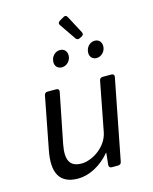

<svg xmlns="http://www.w3.org/2000/svg" viewBox="-122 -896 788 989"><g transform="rotate(-15 272.0 -401.5)"><path d="M383.8 -711.9 334 -805.7C329.1 -815.4 321.3 -817.4 312.5 -811.5L289.1 -797.9C280.3 -792 278.3 -784.2 284.2 -776.4L343.8 -689.5C348.6 -681.6 357.4 -680.7 365.2 -684.6L377 -690.4C385.7 -695.3 388.7 -702.1 383.8 -711.9ZM238.3 -563.5C264.6 -563.5 287.1 -586.9 287.1 -614.3C287.1 -637.7 272.5 -652.3 250 -652.3C224.6 -652.3 202.1 -629.9 202.1 -599.6C202.1 -578.1 216.8 -563.5 238.3 -563.5ZM423.8 -563.5C449.2 -563.5 471.7 -586.9 471.7 -614.3C471.7 -637.7 457 -652.3 435.5 -652.3C410.2 -652.3 387.7 -629.9 387.7 -599.6C387.7 -578.1 402.3 -563.5 423.8 -563.5ZM410.2 -448.2 359.4 -184.6C343.8 -105.5 260.7 -58.6 209 -58.6C146.5 -58.6 125 -95.7 141.6 -180.7L194.3 -445.3C196.3 -456.1 190.4 -461.9 179.7 -461.9H133.8C125 -461.9 118.2 -457 116.2 -448.2L62.5 -169.9C39.1 -52.7 72.3 11.7 170.9 11.7C230.5 11.7 293.9 -21.5 342.8 -79.1H344.7L337.9 -16.6C336.9 -6.8 342.8 0 352.5 0H386.7C395.5 0 402.3 -4.9 404.3 -13.7L488.3 -445.3C490.2 -456.1 484.4 -461.9 473.6 -461.9H427.7C418.9 -461.9 412.1 -457 410.2 -448.2Z"/></g></svg>

Font: Ed Sans Neue
Style: Italic
Weight: 400
Italic angle: -11°
Designer: Stephen Hutchings
Version: Version 1.004;PS 001.004;hotconv 1.0.88;makeotf.lib2.5.64775